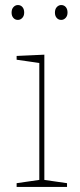

<svg xmlns="http://www.w3.org/2000/svg" viewBox="-20 -742 318 762"><path d="M223 -663Q212 -663 205 -671Q198 -679 198 -692Q198 -706 205.5 -714Q213 -722 223 -722Q234 -722 241 -714Q248 -706 248 -692Q248 -679 240.5 -671Q233 -663 223 -663ZM51 -663Q40 -663 33 -671Q26 -679 26 -692Q26 -706 33.5 -714Q41 -722 51 -722Q62 -722 69 -714Q76 -706 76 -692Q76 -679 68.5 -671Q61 -663 51 -663ZM156 -21 149 -29 246 -15V0H46V-15L143 -29L136 -21V-499L143 -491L46 -505V-520L156 -525Z"/></svg>

Font: Bitter Thin
Style: Regular
Weight: 100
Designer: Sol Matas, and Bitter project Authors
Foundry: Sol Matas
Version: Version 2.002